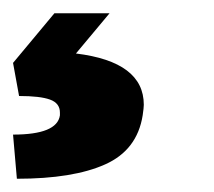

<svg xmlns="http://www.w3.org/2000/svg" viewBox="-53 -45 323 290"><path d="M29.2 -25H112.5L61.7 35.8Q164.2 48.3 164.2 113.3Q164.2 117.5 162.5 129.2Q154.2 181.7 105.8 203.3Q57.5 225 -27.5 225L-33.3 158.3Q33.3 158.3 37.5 129.2V125Q37.5 110.8 22.5 105.4Q7.5 100 -24.2 100L-33.3 50Z"/></svg>

Font: BoonTook
Style: Italic
Weight: 400
Italic angle: -9°
Designer: Sungsit Sawaiwan
Foundry: FontUni
Version: Version 3.0